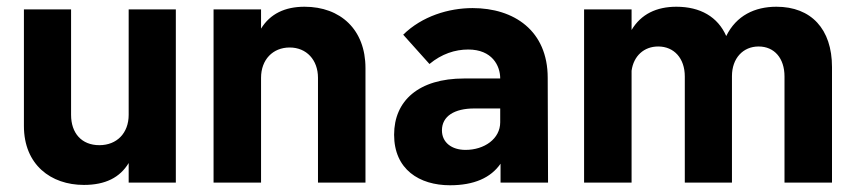

<svg xmlns="http://www.w3.org/2000/svg" viewBox="-20 -542 2542 570"><path d="M362 -514V-201C362 -147 327 -111 275 -111C222 -111 191 -147 191 -201V-514H51V-168C51 -53 131 7 229 7C293 7 336 -15 362 -58V0H502V-514Z M884 -522C826 -522 782 -501 755 -457V-514H614V0H755V-311C755 -365 790 -401 840 -401C890 -401 924 -364 924 -311V0H1065V-340C1065 -454 991 -522 884 -522Z M1607 0 1606 -311C1606 -451 1506 -518 1383 -518C1312 -518 1233 -494 1177 -439L1255 -352C1291 -382 1331 -395 1370 -395C1441 -395 1465 -347 1465 -309H1358C1223 -309 1150 -243 1150 -142C1150 -39 1225 8 1316 8C1387 8 1437 -14 1466 -56V0ZM1465 -179C1465 -130 1418 -97 1362 -97C1321 -97 1292 -119 1292 -155C1292 -197 1329 -220 1388 -220H1465Z M2285 -522C2221 -522 2166 -496 2136 -435C2111 -492 2059 -522 1988 -522C1929 -522 1883 -500 1855 -453V-514H1714V0H1855V-332C1861 -376 1892 -404 1934 -404C1981 -404 2013 -369 2013 -315V0H2153V-316C2153 -369 2186 -404 2232 -404C2279 -404 2309 -369 2309 -315V0H2450V-343C2450 -456 2388 -522 2285 -522Z"/></svg>

Font: Arthouse Owned
Style: Bold
Weight: 700
Designer: Jeremy Tribby
Foundry: Tribby Type
Version: Version 1.000;PS 001.000;hotconv 1.0.88;makeotf.lib2.5.64775